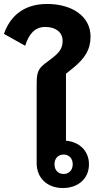

<svg xmlns="http://www.w3.org/2000/svg" viewBox="-65 -937 495 969"><path d="M252 12C328 12 384 -34 384 -108C384 -176 335 -221 268 -227V-565L304 -594C362 -641 392 -686 392 -752C392 -856 297 -917 173 -917C44 -917 -18 -844 -45 -766L62 -706C81 -766 111 -801 164 -801C216 -801 251 -774 251 -731C251 -695 237 -673 196 -642L159 -614C120 -584 120 -555 120 -500V-114C120 -36 176 12 252 12ZM256 -59C229 -59 210 -78 210 -108C210 -138 229 -157 256 -157C283 -157 302 -138 302 -108C302 -78 283 -59 256 -59Z"/></svg>

Font: IBM Plex Thai Looped
Style: Bold
Weight: 700
Designer: Mike Abbink, Paul van der Laan, Pieter van Rosmalen, Ben Mitchell, Mark Frömberg
Foundry: Bold Monday
Version: Version 1.0